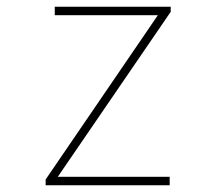

<svg xmlns="http://www.w3.org/2000/svg" viewBox="-20 -548 640 568"><path d="M115 0V-17L447 -503H142V-528H485V-513L151 -25H482V0Z"/></svg>

Font: Noto Sans Mono Thin
Style: Regular
Weight: 100
Designer: Monotype Design Team
Foundry: Monotype Imaging Inc.
Version: Version 2.014